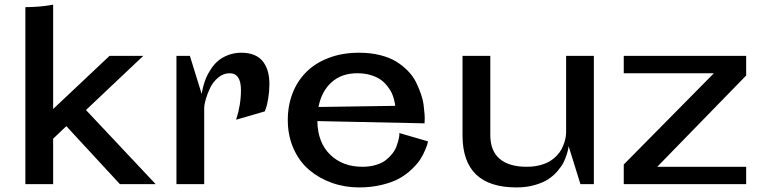

<svg xmlns="http://www.w3.org/2000/svg" viewBox="-20 -797 3290 831"><path d="M89.8 0V-766.1Q121.1 -766.1 151.1 -768.8Q181.2 -771.5 195.3 -774.4L210 -776.9V-325.2L454.1 -555.2H600.1L352.1 -320.8L653.8 0H499L267.1 -251L210 -196.8V0Z M863.8 -329.1V0H743.7V-555.2H801.8L853 -390.1Q853.5 -394 854.5 -400.4Q855.5 -406.7 860.4 -425.3Q865.2 -443.8 872.3 -460.7Q879.4 -477.5 893.1 -498.3Q906.7 -519 923.8 -533.7Q940.9 -548.3 967.3 -558.6Q993.7 -568.8 1024.9 -568.8Q1058.1 -568.8 1082.3 -558.1Q1106.4 -547.4 1120.1 -528.1Q1133.8 -508.8 1139.9 -485.4Q1146 -461.9 1146 -433.1Q1146 -401.9 1141.1 -372.3Q1136.2 -342.8 1131.3 -329.1L1126 -314.9L1002 -278.8Q1022.9 -343.3 1022.9 -407.2Q1022.9 -480 973.6 -480Q946.8 -480 924.3 -461.2Q901.9 -442.4 889.4 -416.3Q877 -390.1 870.4 -366.7Q863.8 -343.3 863.8 -329.1Z M1832.5 -185.1Q1831.5 -180.7 1829.8 -173.6Q1828.1 -166.5 1819.3 -145.8Q1810.5 -125 1798.3 -106.2Q1786.1 -87.4 1762.2 -64.5Q1738.3 -41.5 1708.7 -24.9Q1679.2 -8.3 1633.3 2.9Q1587.4 14.2 1533.7 14.2Q1472.2 14.2 1417 -5.4Q1361.8 -24.9 1318.8 -61Q1275.9 -97.2 1250.7 -153.3Q1225.6 -209.5 1225.6 -277.8Q1225.6 -340.3 1246.3 -393.6Q1267.1 -446.8 1305.9 -485.6Q1344.7 -524.4 1403.3 -546.6Q1461.9 -568.8 1533.7 -568.8Q1584 -568.8 1625.5 -558.3Q1667 -547.9 1695.3 -530.3Q1723.6 -512.7 1745.8 -489.7Q1768.1 -466.8 1780.5 -441.4Q1793 -416 1801.8 -390.6Q1810.5 -365.2 1813.5 -342.3Q1816.4 -319.3 1817.6 -301.8Q1818.8 -284.2 1817.9 -273.4L1817.4 -263.2L1353.5 -272.9Q1355 -180.2 1408.9 -127.7Q1462.9 -75.2 1548.3 -75.2Q1581.1 -75.2 1607.4 -83.3Q1633.8 -91.3 1650.1 -104.2Q1666.5 -117.2 1678.5 -132.6Q1690.4 -147.9 1696 -163.6Q1701.7 -179.2 1704.8 -192.1Q1708 -205.1 1708.5 -212.9V-221.2ZM1690.4 -338.9Q1690.4 -341.8 1689.7 -346.9Q1689 -352.1 1685.3 -366.7Q1681.6 -381.3 1675.5 -394.5Q1669.4 -407.7 1656.7 -424.1Q1644 -440.4 1627.7 -452.1Q1611.3 -463.9 1585 -471.9Q1558.6 -480 1526.4 -480Q1458.5 -480 1415 -440.9Q1371.6 -401.9 1358.4 -334Z M2102.1 -555.2V-212.9Q2102.1 -144 2142.6 -109.6Q2183.1 -75.2 2259.3 -75.2Q2290.5 -75.2 2316.2 -81.8Q2341.8 -88.4 2359.1 -98.9Q2376.5 -109.4 2389.9 -123.5Q2403.3 -137.7 2410.6 -151.6Q2418 -165.5 2422.6 -180.4Q2427.2 -195.3 2428.7 -205.8Q2430.2 -216.3 2430.2 -225.1V-555.2H2550.3V0H2492.2L2440.9 -165Q2440.4 -161.1 2439.7 -154.8Q2439 -148.4 2433.3 -129.9Q2427.7 -111.3 2419.2 -94.2Q2410.6 -77.1 2393.1 -56.6Q2375.5 -36.1 2352.8 -21.2Q2330.1 -6.3 2294.4 3.9Q2258.8 14.2 2215.3 14.2Q1981.9 14.2 1981.9 -210.9V-555.2Z M2679.7 0V-85L3069.8 -480H2679.7V-555.2H3209.5V-470.2L2824.7 -75.2H3209.5V0Z"/></svg>

Font: Sporting Grotesque
Style: Regular
Weight: 400
Designer: Lucas LE BIHAN
Foundry: Lucas LE BIHAN
Version: Version 2.001;PS 2.1;hotconv 1.0.88;makeotf.lib2.5.647800